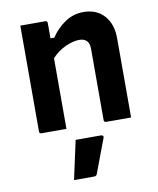

<svg xmlns="http://www.w3.org/2000/svg" viewBox="-88 -619 777 942"><g transform="rotate(-10 300.0 -148.0)"><path d="M211 0H87Q76 0 76 -11V-538H200Q211 -538 211 -527V-451H230Q259 -495 300.5 -522.5Q342 -550 392 -550Q457 -550 495 -508Q533 -466 533 -394V0H409Q398 0 398 -11V-366Q398 -419 348 -419Q318 -419 280 -402Q242 -385 211 -352ZM246 61H372Q378 61 381.5 64.5Q385 68 383 74Q367 117 351.5 157.5Q336 198 319 244Q318 248 314.5 251Q311 254 304 254H204Q215 204 225.5 155Q236 106 246 61Z"/></g></svg>

Font: Recursive Mn Lnr St
Style: Bold
Weight: 700
Monospace: yes
Version: Version 1.079;hotconv 1.0.112;makeotfexe 2.5.65598; ttfautoh